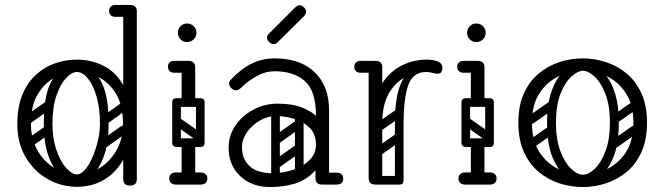

<svg xmlns="http://www.w3.org/2000/svg" viewBox="-20 -746 2685 776"><path d="M291 9Q228 9 173 -22Q118 -53 84 -110Q50 -167 50 -245Q50 -314 70.5 -363.5Q91 -413 126 -444.5Q161 -476 203.5 -490.5Q246 -505 291 -505Q351 -505 401.5 -478.5Q452 -452 482 -395Q512 -338 512 -245Q512 -167 483 -110Q454 -53 404.5 -22Q355 9 291 9ZM291 -41Q340 -41 382 -66.5Q424 -92 450.5 -138Q477 -184 477 -246Q477 -319 450 -365Q423 -411 380.5 -433Q338 -455 291 -455Q245 -455 202.5 -433Q160 -411 132.5 -365Q105 -319 105 -246Q105 -184 131.5 -138Q158 -92 200.5 -66.5Q243 -41 291 -41ZM505 4Q478 4 478 -22V-700Q478 -726 505 -726Q533 -726 533 -700V-22Q533 4 505 4ZM387 -157Q378 -171 391 -181L468 -235Q483 -245 492 -231Q503 -216 489 -207L412 -152Q407 -148 399.5 -149Q392 -150 387 -157ZM394 -255Q385 -269 398 -279L475 -333Q490 -343 499 -329Q510 -314 496 -305L419 -250Q414 -246 406.5 -247Q399 -248 394 -255ZM81 -157Q71 -172 85 -181L162 -235Q177 -245 186 -231Q197 -216 183 -207L106 -152Q100 -148 93 -149Q86 -150 81 -157ZM81 -255Q71 -270 85 -279L162 -333Q177 -343 186 -329Q197 -314 183 -305L106 -250Q100 -246 93 -247Q86 -248 81 -255ZM288 -7Q254 -9 224 -36.5Q194 -64 175.5 -116.5Q157 -169 157 -245Q157 -338 175.5 -389Q194 -440 224 -460.5Q254 -481 288 -481L291 -455Q270 -455 247 -430.5Q224 -406 208 -359.5Q192 -313 192 -246Q192 -186 208 -139.5Q224 -93 247.5 -67Q271 -41 291 -41ZM288 -7 291 -41Q307 -41 323.5 -60Q340 -79 353.5 -110Q367 -141 375.5 -177Q384 -213 384 -246Q384 -308 370.5 -355Q357 -402 335.5 -428.5Q314 -455 291 -455L288 -481Q322 -481 352 -460.5Q382 -440 400.5 -389Q419 -338 419 -245Q419 -169 400.5 -116.5Q382 -64 352 -36.5Q322 -9 288 -7ZM531 -702Q529 -689 522 -685Q518 -678 497 -678H446Q434 -678 427 -685Q421 -691 421 -702Q421 -713 427 -719Q434 -726 446 -726H497Q508 -726 514 -724.5Q520 -723 521 -721Q525 -717 528 -712Q531 -707 531 -702Z M684 -452Q672 -452 665 -459Q659 -465 659 -476Q659 -488 665 -493Q672 -500 684 -500H735Q746 -500 752 -498.5Q758 -497 759 -495Q767 -487 767 -476Q766 -465 760 -459Q757 -456 751.5 -454Q746 -452 735 -452ZM676 -170Q676 -187 693 -187H790Q807 -187 807 -170Q807 -152 791 -152H693Q686 -152 681 -156.5Q676 -161 676 -170ZM741 -3Q714 -3 714 -29V-158Q714 -184 741 -184Q769 -184 769 -158V-29Q769 -3 741 -3ZM741 -314Q714 -314 714 -340V-474Q714 -500 741 -500Q769 -500 769 -474V-340Q769 -314 741 -314ZM676 -332Q676 -349 693 -349H790Q807 -349 807 -332Q807 -314 791 -314H693Q686 -314 681 -318.5Q676 -323 676 -332ZM681 -267Q691 -280 704 -271L798 -205Q812 -196 801 -180Q791 -167 778 -176L684 -242Q679 -246 677.5 -253Q676 -260 681 -267ZM789 -153Q772 -153 772 -170V-326Q772 -343 789 -343Q807 -343 807 -327V-171Q807 -153 789 -153ZM693 -153Q676 -153 676 -170V-326Q676 -343 693 -343Q711 -343 711 -327V-171Q711 -153 693 -153ZM664 -25Q664 -36 671 -42Q678 -49 690 -49H739Q751 -49 758 -43Q765 -36 765 -25Q765 -13 758 -6Q751 0 739 0H690Q678 0 671 -7Q664 -13 664 -25ZM818 -25Q818 -13 811 -7Q804 0 792 0H743Q732 0 724 -6Q717 -13 717 -25Q717 -36 724 -43Q732 -49 743 -49H792Q804 -49 811 -42Q818 -36 818 -25ZM736 -576Q720 -576 709.5 -587Q699 -598 699 -614Q699 -629 709.5 -640Q720 -651 736 -651Q752 -651 763 -640Q774 -629 774 -614Q774 -598 763 -587Q752 -576 736 -576Z M1257 -24Q1257 -29 1260 -34Q1263 -39 1267 -43Q1269 -45 1274.5 -46.5Q1280 -48 1291 -48H1342Q1354 -48 1361 -41Q1367 -36 1367 -24Q1367 -13 1361 -7Q1354 0 1342 0H1291Q1270 0 1266 -7Q1259 -11 1257 -24ZM1072 10Q997 10 950.5 -34.5Q904 -79 904 -149Q904 -198 931 -238Q958 -278 1003.5 -302.5Q1049 -327 1102 -327Q1163 -327 1201.5 -311Q1240 -295 1257 -278Q1257 -379 1212 -418.5Q1167 -458 1090 -458Q1053 -458 1019.5 -439.5Q986 -421 964 -400Q953 -389 946.5 -385Q940 -381 934 -381Q921 -381 912 -393Q906 -401 906 -409Q906 -417 914 -425Q953 -467 996 -488.5Q1039 -510 1090 -510Q1194 -510 1252 -454Q1310 -398 1310 -300V-26Q1310 0 1282 0Q1255 0 1255 -26V-58Q1219 -18 1172 -4Q1125 10 1072 10ZM1082 -46Q1122 -46 1162.5 -59Q1203 -72 1230 -98Q1257 -124 1257 -161Q1257 -204 1232 -229Q1207 -254 1169.5 -265.5Q1132 -277 1095 -277Q1062 -277 1030.5 -259Q999 -241 978.5 -212Q958 -183 958 -150Q958 -104 988.5 -75Q1019 -46 1082 -46ZM1089 -78Q1079 -93 1093 -102L1170 -156Q1185 -166 1194 -152Q1205 -137 1191 -128L1114 -73Q1108 -69 1101 -70Q1094 -71 1089 -78ZM1089 -176Q1079 -191 1093 -200L1170 -254Q1185 -264 1194 -250Q1205 -235 1191 -226L1114 -171Q1108 -167 1101 -168Q1094 -169 1089 -176ZM1189 -17Q1172 -17 1172 -34V-287Q1172 -304 1189 -304Q1207 -304 1207 -288V-35Q1207 -17 1189 -17ZM1093 -17Q1076 -17 1076 -34V-287Q1076 -304 1093 -304Q1111 -304 1111 -288V-35Q1111 -17 1093 -17ZM1101 -574Q1095 -568 1086 -568Q1076 -568 1068 -576Q1059 -585 1059 -594Q1059 -602 1066 -609L1173 -716Q1182 -725 1191 -725Q1200 -725 1209 -716Q1217 -708 1217 -698Q1217 -689 1208 -680Z M1482 -240Q1482 -331 1513 -389.5Q1544 -448 1595 -476.5Q1646 -505 1704 -505Q1725 -505 1743 -500Q1754 -497 1761 -490Q1768 -483 1768 -472Q1768 -448 1748 -448Q1741 -448 1728 -451.5Q1715 -455 1703 -455Q1657 -455 1616.5 -433.5Q1576 -412 1550.5 -366.5Q1525 -321 1525 -249ZM1497 0Q1470 0 1470 -26V-474Q1470 -500 1497 -500Q1525 -500 1525 -474V-26Q1525 0 1497 0ZM1522 -476Q1522 -470 1518.5 -465.5Q1515 -461 1513 -459Q1510 -456 1504.5 -454Q1499 -452 1488 -452H1437Q1425 -452 1418 -459Q1412 -465 1412 -476Q1412 -487 1418 -493Q1425 -500 1437 -500H1488Q1499 -500 1505 -498.5Q1511 -497 1512 -495Q1516 -491 1519 -486Q1522 -481 1522 -476ZM1592 0Q1576 0 1576 -16V-245Q1576 -338 1593 -389Q1610 -440 1638 -460.5Q1666 -481 1700 -481L1703 -455Q1648 -455 1629.5 -400.5Q1611 -346 1611 -246V-16Q1611 0 1595 0ZM1479 -17Q1479 -35 1497 -35H1593Q1611 -35 1611 -17Q1611 0 1592 0H1496Q1479 0 1479 -17ZM1525 -221Q1510 -210 1501 -224Q1497 -229 1496.5 -236Q1496 -243 1504 -249L1581 -303Q1596 -313 1606 -299Q1610 -293 1609.5 -286.5Q1609 -280 1602 -275ZM1523 -122Q1508 -111 1499 -125Q1495 -130 1494.5 -137Q1494 -144 1502 -150L1579 -204Q1594 -214 1604 -200Q1608 -194 1607.5 -187.5Q1607 -181 1600 -176Z M1853 -452Q1841 -452 1834 -459Q1828 -465 1828 -476Q1828 -488 1834 -493Q1841 -500 1853 -500H1904Q1915 -500 1921 -498.5Q1927 -497 1928 -495Q1936 -487 1936 -476Q1935 -465 1929 -459Q1926 -456 1920.5 -454Q1915 -452 1904 -452ZM1845 -170Q1845 -187 1862 -187H1959Q1976 -187 1976 -170Q1976 -152 1960 -152H1862Q1855 -152 1850 -156.5Q1845 -161 1845 -170ZM1910 -3Q1883 -3 1883 -29V-158Q1883 -184 1910 -184Q1938 -184 1938 -158V-29Q1938 -3 1910 -3ZM1910 -314Q1883 -314 1883 -340V-474Q1883 -500 1910 -500Q1938 -500 1938 -474V-340Q1938 -314 1910 -314ZM1845 -332Q1845 -349 1862 -349H1959Q1976 -349 1976 -332Q1976 -314 1960 -314H1862Q1855 -314 1850 -318.5Q1845 -323 1845 -332ZM1850 -267Q1860 -280 1873 -271L1967 -205Q1981 -196 1970 -180Q1960 -167 1947 -176L1853 -242Q1848 -246 1846.5 -253Q1845 -260 1850 -267ZM1958 -153Q1941 -153 1941 -170V-326Q1941 -343 1958 -343Q1976 -343 1976 -327V-171Q1976 -153 1958 -153ZM1862 -153Q1845 -153 1845 -170V-326Q1845 -343 1862 -343Q1880 -343 1880 -327V-171Q1880 -153 1862 -153ZM1833 -25Q1833 -36 1840 -42Q1847 -49 1859 -49H1908Q1920 -49 1927 -43Q1934 -36 1934 -25Q1934 -13 1927 -6Q1920 0 1908 0H1859Q1847 0 1840 -7Q1833 -13 1833 -25ZM1987 -25Q1987 -13 1980 -7Q1973 0 1961 0H1912Q1901 0 1893 -6Q1886 -13 1886 -25Q1886 -36 1893 -43Q1901 -49 1912 -49H1961Q1973 -49 1980 -42Q1987 -36 1987 -25ZM1905 -576Q1889 -576 1878.5 -587Q1868 -598 1868 -614Q1868 -629 1878.5 -640Q1889 -651 1905 -651Q1921 -651 1932 -640Q1943 -629 1943 -614Q1943 -598 1932 -587Q1921 -576 1905 -576Z M2335 10Q2287 10 2241 -5Q2195 -20 2157.5 -51Q2120 -82 2097.5 -131.5Q2075 -181 2075 -250Q2075 -319 2097.5 -368.5Q2120 -418 2157.5 -449Q2195 -480 2241 -495Q2287 -510 2335 -510Q2383 -510 2429 -495Q2475 -480 2512.5 -449Q2550 -418 2572.5 -368.5Q2595 -319 2595 -250Q2595 -181 2572.5 -131.5Q2550 -82 2512.5 -51Q2475 -20 2429 -5Q2383 10 2335 10ZM2335 -40Q2385 -40 2432 -62Q2479 -84 2509.5 -130.5Q2540 -177 2540 -250Q2540 -323 2509.5 -369.5Q2479 -416 2432 -438Q2385 -460 2335 -460Q2286 -460 2238.5 -438Q2191 -416 2160.5 -369.5Q2130 -323 2130 -250Q2130 -177 2160.5 -130.5Q2191 -84 2238.5 -62Q2286 -40 2335 -40ZM2336 -4Q2305 -4 2271 -29Q2237 -54 2214 -108Q2191 -162 2191 -250Q2191 -318 2205 -364.5Q2219 -411 2241 -438.5Q2263 -466 2288.5 -478Q2314 -490 2336 -490V-460Q2316 -460 2290 -437Q2264 -414 2245.5 -367.5Q2227 -321 2227 -250Q2227 -183 2244.5 -136Q2262 -89 2287.5 -64.5Q2313 -40 2336 -40ZM2336 -4V-40Q2359 -40 2384.5 -64.5Q2410 -89 2427.5 -136Q2445 -183 2445 -250Q2445 -321 2426.5 -367.5Q2408 -414 2382.5 -437Q2357 -460 2336 -460V-490Q2359 -490 2384 -478Q2409 -466 2431 -438.5Q2453 -411 2467 -364.5Q2481 -318 2481 -250Q2481 -162 2458 -108Q2435 -54 2401.5 -29Q2368 -4 2336 -4ZM2138 -249Q2123 -238 2114 -252Q2110 -257 2109.5 -264Q2109 -271 2117 -277L2194 -331Q2209 -341 2219 -327Q2223 -321 2222.5 -314.5Q2222 -308 2215 -303ZM2140 -152Q2125 -141 2116 -155Q2112 -160 2111.5 -167Q2111 -174 2119 -180L2196 -234Q2211 -244 2221 -230Q2225 -224 2224.5 -217.5Q2224 -211 2217 -206ZM2474 -249Q2459 -238 2450 -252Q2446 -257 2445.5 -264Q2445 -271 2453 -277L2530 -331Q2545 -341 2555 -327Q2559 -321 2558.5 -314.5Q2558 -308 2551 -303ZM2476 -152Q2461 -141 2452 -155Q2448 -160 2447.5 -167Q2447 -174 2455 -180L2532 -234Q2547 -244 2557 -230Q2561 -224 2560.5 -217.5Q2560 -211 2553 -206Z"/></svg>

Font: Agu Display
Style: Regular
Weight: 400
Designer: Oluwaseun Badejo
Version: Version 1.103